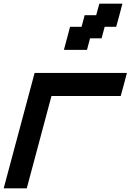

<svg xmlns="http://www.w3.org/2000/svg" viewBox="-20 -1020 707 1040"><path d="M0 0H125Q147 -83 191.9 -250Q236.8 -417 258.8 -500H633.8Q639.6 -520.5 650.9 -562.3Q662.1 -604 667.5 -625H167.5Q139.6 -520.5 83.7 -312.3Q27.8 -104 0 0ZM326.2 -750H451.2L467.8 -812.5H530.3L546.9 -875H609.4Q615.2 -895.5 626.5 -937.3Q637.7 -979 643.1 -1000H518.1L501 -937.5H438.5L421.9 -875H359.4Q354 -854 343 -812.5Q332 -771 326.2 -750Z"/></svg>

Font: Faithful 32x
Style: Oblique
Weight: 400
Foundry: Faithful Resource Pack
Version: Version 1.0; January 27, 2023